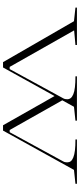

<svg xmlns="http://www.w3.org/2000/svg" viewBox="359 -900 540 1299"><g transform="rotate(90 629.5 -250.0)"><path d="M653 -410 859 -45H874L1072 -408Q1075 -413 1076.5 -420Q1078 -427 1078 -434Q1078 -448 1070.5 -458Q1063 -468 1044.5 -475.5Q1026 -483 996.5 -486.5Q967 -490 923 -490V-500H1223V-490L1129 -480L863 0H827L624 -358ZM400 0 123 -480 31 -490V-500H284V-490L185 -481L432 -45H447L645 -408Q648 -413 649.5 -420Q651 -427 651 -434Q651 -448 643 -458Q635 -468 617 -475.5Q599 -483 569 -486.5Q539 -490 496 -490V-500H796V-490L702 -480L436 0Z"/></g></svg>

Font: Kalnia SemiExpanded ExtraLight
Style: Regular
Weight: 250
Width: 6
Designer: Frida Medrano
Foundry: Frida Medrano
Version: Version 1.105